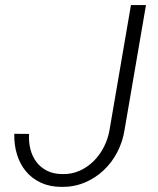

<svg xmlns="http://www.w3.org/2000/svg" viewBox="-20 -731 627 761"><path d="M499 -710.9H558.6L473.6 -215.8Q466.3 -168.9 444.6 -127.4Q422.9 -85.9 389.9 -55.2Q356.9 -24.4 314.2 -6.8Q271.5 10.7 222.2 9.8Q176.3 9.3 141.1 -7.3Q106 -23.9 82.5 -52.2Q59.1 -80.6 47.4 -118.7Q35.6 -156.7 36.6 -200.7L95.2 -200.2Q93.3 -168 100.6 -139.4Q107.9 -110.8 124.3 -89.1Q140.6 -67.4 166 -54.4Q191.4 -41.5 226.1 -41Q263.7 -40 295.4 -54.2Q327.1 -68.4 351.6 -92.8Q376 -117.2 392.1 -149.2Q408.2 -181.2 414.1 -215.8Z"/></svg>

Font: Roboto Mono Light
Style: Italic
Weight: 300
Designer: Google
Version: Version 2.000985; 2015; ttfautohint (v1.3)